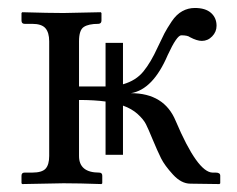

<svg xmlns="http://www.w3.org/2000/svg" viewBox="-20 -462 597 484"><path d="M290 -71.8H246.1V-206.1Q217.8 -210 179.2 -210V-68.8Q179.2 -26.9 230 -26.9Q237.8 -26.9 237.8 -19V0L235.8 2Q178.7 0 140.1 0Q140.1 0 36.1 2L34.2 0V-19Q34.2 -26.9 42 -26.9H61Q85.9 -26.9 95 -36.9Q104 -46.9 104 -68.8V-357.9Q104 -379.9 94.5 -390.9Q85 -401.9 61 -401.9H42Q34.2 -401.9 34.2 -410.2V-429.2L36.1 -431.2Q104 -429.2 140.1 -429.2L233.9 -431.2L235.8 -429.2V-410.2Q235.8 -402.3 228 -401.9Q203.1 -401.9 191.2 -394Q179.2 -386.2 179.2 -357.9V-244.1H246.1V-354H290V-249.5Q322.8 -258.8 341.6 -282Q360.4 -305.2 377 -341.8Q388.2 -365.7 394.5 -377.9Q400.9 -390.1 412.8 -408Q424.8 -425.8 439.5 -433.8Q454.1 -441.9 471.2 -441.9Q498 -441.9 512 -429.4Q525.9 -417 525.9 -397Q525.9 -381.8 514.9 -370.4Q503.9 -358.9 488.8 -358.9Q476.6 -358.9 459 -368.2Q453.1 -373 437 -373Q425.8 -373 402.8 -323.2Q365.7 -236.3 310.1 -227.1Q394 -227.1 422.9 -157.2Q478 -27.3 516.1 -26.9H523.9Q535.2 -26.9 535.2 -19V0L533.2 2L460 1Q437 1 416 -22Q395 -44.9 386 -63Q377 -81.1 363.8 -112.8Q354 -136.7 347.9 -148.9Q341.8 -161.1 326.9 -174.6Q312 -188 290 -195.8Z"/></svg>

Font: Linux Libertine O
Style: Regular
Weight: 400
Designer: Philipp H. Poll
Foundry: Philipp H. Poll
Version: Version 5.3.0